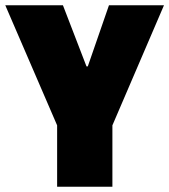

<svg xmlns="http://www.w3.org/2000/svg" viewBox="-20 -706 640 726"><path d="M196 0V-232L0 -686H218L307 -455H312L392 -686H600L405 -232V0Z"/></svg>

Font: Chivo Mono Black
Style: Regular
Weight: 900
Designer: Hector Gatti
Foundry: Omnibus-Type
Version: Version 1.008